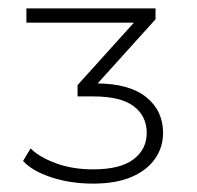

<svg xmlns="http://www.w3.org/2000/svg" viewBox="-20 -762 470 458"><path d="M202 -324Q148 -324 102.5 -339Q57 -354 35 -378L53 -408Q74 -387 113.5 -372.5Q153 -358 202 -358Q267 -358 298.5 -382Q330 -406 330 -445Q330 -485 299 -508.5Q268 -532 203 -532H165V-559L313 -723L318 -708H43V-742H351V-716L203 -552L188 -563H209Q288 -563 328.5 -530.5Q369 -498 369 -445Q369 -411 350 -383.5Q331 -356 294 -340Q257 -324 202 -324Z"/></svg>

Font: Montserrat Thin Light
Style: Regular
Weight: 300
Version: Version 9.000